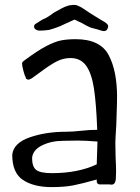

<svg xmlns="http://www.w3.org/2000/svg" viewBox="-20 -753 570 784"><path d="M30 -121Q35 -169 101 -192Q167 -215 249 -215Q275 -215 311 -219Q347 -223 377 -223Q373 -331 363.5 -392.5Q354 -454 331.5 -485Q309 -516 268 -516Q238 -516 211 -502Q184 -488 144 -458Q111 -434 111 -434Q110 -434 104.5 -430.5Q99 -427 94 -428Q85 -430 85 -437Q81 -443 75.5 -464Q70 -485 70 -494Q70 -500 82 -508Q133 -546 168.5 -564.5Q204 -583 229.5 -588Q255 -593 289 -593Q389 -593 423.5 -528.5Q458 -464 458 -357Q458 -329 456 -281Q456 -252 452 -196L451 -172L452 -113Q454 -73 454 -52L453 -22Q451 1 435 1L427 0H386Q382 0 378.5 -3.5Q375 -7 375 -12V-20Q315 -3 279 4Q243 11 191 11Q118 11 74 -18Q30 -47 30 -121ZM375 -82 378 -175Q331 -179 297 -179L238 -178Q190 -178 152 -159.5Q114 -141 111 -108Q111 -72 128 -59Q145 -46 192 -46Q299 -46 375 -82ZM378 -633 351 -640Q334 -647 316 -658L284 -673L238 -652Q219 -642 181 -631Q161 -628 143 -628Q132 -628 125.5 -633Q119 -638 119 -644Q119 -652 126 -656L153 -673Q156 -674 166.5 -679Q177 -684 201 -702Q241 -725 253 -728Q262 -732 271 -732Q275 -733 282 -733Q290 -733 296.5 -730.5Q303 -728 309 -724.5Q315 -721 320 -718Q349 -698 366 -688L387 -675Q388 -674 406.5 -663.5Q425 -653 421 -641Q417 -626 405 -626Q397 -626 378 -633Z"/></svg>

Font: Barriecito
Style: Regular
Weight: 400
Designer: Pablo Cosgaya & Sergio Jiménez
Foundry: Pablo Cosgaya & Sergio Jiménez
Version: Version 1.001